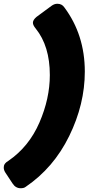

<svg xmlns="http://www.w3.org/2000/svg" viewBox="-120 -879 471 1021"><path d="M-10 122Q-37 122 -53 97L-92 38Q-100 25 -100 13V12Q-100 8 -99 2.5Q-98 -3 -92.5 -10Q-87 -17 -75 -24Q34 -99 89.5 -227Q145 -355 145 -480Q145 -634 70 -727Q55 -745 55 -758Q55 -773 74 -789L154 -848Q169 -859 185 -859Q209 -859 222 -840Q331 -694 331 -498Q331 -325 248 -155.5Q165 14 16 115Q7 122 -10 122Z"/></svg>

Font: Bangerz
Style: Bold
Weight: 700
Designer: vernon adams
Foundry: Vernon Adams
Version: Version 2.10;February 7, 2025;FontCreator 13.0.0.2683 64-bit